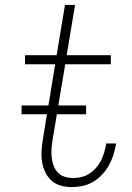

<svg xmlns="http://www.w3.org/2000/svg" viewBox="-20 -755 540 783"><path d="M273 8Q250 8 228 2Q206 -4 190 -18.5Q174 -33 164.5 -53Q155 -73 151.5 -95.5Q148 -118 149.5 -141Q151 -164 155 -188L205 -493H82V-530H211L245 -735H286L252 -530H432V-493H246L194 -182Q191 -164 190 -146.5Q189 -129 191 -111.5Q193 -94 199 -78.5Q205 -63 216.5 -51Q228 -39 244.5 -34Q261 -29 279 -29Q296 -29 312.5 -33Q329 -37 344 -46.5Q359 -56 371 -69.5Q383 -83 391 -98.5Q399 -114 404 -130.5Q409 -147 412 -163Q412 -165 412.5 -167Q413 -169 413 -170H453Q453 -168 452.5 -166Q452 -164 452 -162Q448 -140 441 -119Q434 -98 422.5 -78Q411 -58 394.5 -41Q378 -24 358 -12.5Q338 -1 316 3.5Q294 8 273 8ZM68 -289V-325H331V-289Z"/></svg>

Font: Iosevka Curly XLtObl
Style: Regular
Weight: 200
Italic angle: -9°
Monospace: yes
Designer: Belleve Invis
Foundry: Belleve Invis
Version: Version 11.1.0; ttfautohint (v1.8.3)